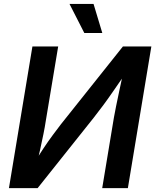

<svg xmlns="http://www.w3.org/2000/svg" viewBox="-20 -966 797 986"><path d="M636.7 0H504.9L564.9 -361.8Q568.8 -384.3 576.2 -420.9Q583.5 -457.5 593.8 -505.1Q604 -552.7 615.7 -606.9L634.3 -603Q593.8 -544.4 564.2 -501.5Q534.7 -458.5 510 -425.3Q485.4 -392.1 460.4 -360.4L173.3 0H25.9L146.5 -727.5H278.8L214.8 -343.3Q210.9 -316.4 203.1 -277.8Q195.3 -239.3 186 -197Q176.8 -154.8 167 -115.7L152.8 -123Q178.7 -167.5 203.9 -205.1Q229 -242.7 251.7 -273.2Q274.4 -303.7 292 -326.7L611.3 -727.5H757.3ZM413.1 -796.4 336.9 -945.8H460.4L505.4 -796.4Z"/></svg>

Font: Inter 17pt SemiBold
Style: Italic
Weight: 600
Italic angle: -9.3988°
Version: Version 4.001;git-66647c0bb